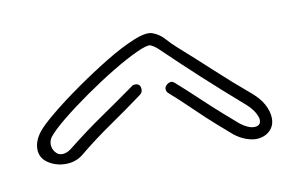

<svg xmlns="http://www.w3.org/2000/svg" viewBox="-38 -628 482 316"><g transform="rotate(-10 203.5 -470.0)"><path d="M368 -369Q361 -369 351.5 -372.5Q342 -376 333 -383Q326 -389 309.5 -403.5Q293 -418 274.5 -436Q256 -454 240 -468Q236 -471 236 -476Q236 -481 242 -484.5Q248 -488 253 -483Q269 -469 287.5 -451.5Q306 -434 322.5 -419.5Q339 -405 346 -399Q359 -389 369 -389Q380 -389 380 -399Q380 -404 375 -412.5Q370 -421 358 -431Q327 -458 297 -485.5Q267 -513 238 -541Q231 -548 224 -551Q219 -553 200.5 -544.5Q182 -536 158 -521.5Q134 -507 109 -489.5Q84 -472 65 -456.5Q46 -441 38 -431Q34 -425 34 -419Q34 -412 38.5 -406Q43 -400 50 -400Q59 -400 68 -408Q97 -431 125.5 -450.5Q154 -470 182 -490Q184 -492 188 -492Q197 -492 197 -482Q197 -477 193 -474Q166 -454 137.5 -434.5Q109 -415 81 -392Q69 -383 53 -383Q37 -383 24 -391.5Q11 -400 11 -415Q11 -429 22 -443Q29 -452 49 -468.5Q69 -485 96 -504Q123 -523 150 -539.5Q177 -556 199 -565Q221 -574 231 -570Q242 -566 250 -557Q258 -548 267 -540Q293 -517 319.5 -492.5Q346 -468 371 -447Q387 -434 393.5 -421.5Q400 -409 400 -398Q400 -385 391 -377Q382 -369 368 -369Z"/></g></svg>

Font: Neonderthaw
Style: Regular
Weight: 400
Designer: Robert E. Leuschke
Foundry: Robert E. Leuschke
Version: Version 1.010; ttfautohint (v1.8.3)